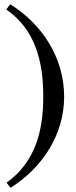

<svg xmlns="http://www.w3.org/2000/svg" viewBox="-20 -779 359 910"><path d="M11 87 30 111C181 16 285 -142 284 -323C283 -505 181 -664 28 -759L10 -734C147 -639 185 -488 185 -323C186 -160 147 -10 11 87Z"/></svg>

Font: Sprat
Style: Bold
Weight: 700
Designer: Ethan Nakache
Foundry: Collletttivo
Version: Version 2.000;Glyphs 3.2 (3217)